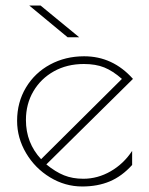

<svg xmlns="http://www.w3.org/2000/svg" viewBox="-20 -664 539 696"><path d="M459 -117V-66Q422 -25 378 -6.5Q334 12 278 12Q216 12 161.5 -21Q107 -54 74.5 -109Q42 -164 42 -226Q42 -293 74 -346.5Q106 -400 161.5 -430Q217 -460 285 -460Q389 -460 462 -378L148 -68Q181 -41 212 -28.5Q243 -16 282 -16Q334 -16 381 -43Q428 -70 459 -117ZM129 -87 422 -378Q389 -407 358 -419.5Q327 -432 284 -432Q223 -432 175.5 -405.5Q128 -379 101 -333Q74 -287 74 -229Q74 -146 129 -87ZM86 -644H127L267 -529H225Z"/></svg>

Font: Poiret One
Style: Regular
Weight: 400
Designer: Denis Masharov (denis.masharov@gmail.com), Cyreal (Charset Expansion)
Foundry: Denis Masharov
Version: Version 1.101